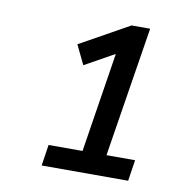

<svg xmlns="http://www.w3.org/2000/svg" viewBox="-57 -758 494 529"><g transform="rotate(10 190.0 -493.5)"><path d="M93 -282 102 -341H197L245 -646L289 -647L158 -574L132 -628L270 -705H322L264 -341H344L335 -282Z"/></g></svg>

Font: Nunito Sans 12pt ExtraLight 12pt
Style: Italic
Weight: 400
Italic angle: -9°
Version: Version 3.101;gftools[0.9.27]